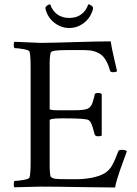

<svg xmlns="http://www.w3.org/2000/svg" viewBox="-20 -833 613 857"><path d="M374 -813.5Q381.3 -813.5 388.4 -807.9Q395.5 -802.2 395.5 -796.9Q395.5 -794.9 394.5 -791Q384.3 -753.4 354.5 -730.7Q324.7 -708 289.1 -708Q253.4 -708 223.6 -730.7Q193.8 -753.4 183.6 -791Q182.6 -794.9 182.6 -796.9Q182.6 -802.2 189.7 -807.9Q196.8 -813.5 204.1 -813.5Q213.9 -784.7 235.6 -768.8Q257.3 -752.9 289.1 -752.9Q320.8 -752.9 342.5 -768.8Q364.3 -784.7 374 -813.5ZM159.7 -641.6Q203.6 -641.6 311.3 -645Q418.9 -648.4 474.1 -648.4Q478 -620.1 489 -573.7Q500 -527.3 502.4 -515.6Q497.6 -510.7 484.9 -510.7Q472.7 -510.7 471.2 -517.6Q456.1 -571.8 429 -590.6Q401.9 -609.4 357.9 -609.4H273.9Q210 -609.4 206.5 -598.6Q200.7 -580.1 201.7 -529.3V-346.7Q201.2 -343.3 212.9 -342Q224.6 -340.8 243.7 -340.8H295.4Q319.8 -340.8 333.5 -341.3Q347.2 -341.8 359.1 -344.2Q371.1 -346.7 376.5 -350.6Q381.8 -354.5 386.7 -361.6Q391.6 -368.7 394.3 -378.4Q397 -388.2 400.9 -402.8Q401.9 -408.2 402.8 -411.1Q404.3 -418 417.5 -418Q429.2 -418 434.1 -413.1V-228.5Q430.2 -224.6 418.5 -224.6Q405.8 -224.6 402.8 -232.4Q392.6 -271 387.7 -281.5Q382.8 -292 375.5 -296.9Q363.3 -304.7 272 -304.7Q262.2 -304.7 256.8 -304.7Q251.5 -304.7 241.7 -304.4Q231.9 -304.2 226.1 -303.7Q220.2 -303.2 213.9 -302.2Q207.5 -301.3 204.6 -299.6Q201.7 -297.9 201.7 -295.9V-110.4Q201.2 -93.3 202.4 -69.8Q203.6 -46.4 207.5 -43Q216.3 -36.1 229.2 -34.7Q242.2 -33.2 276.9 -33.2H323.7Q358.9 -33.2 392.8 -40.3Q426.8 -47.4 446.8 -59.6Q467.8 -72.3 480.5 -95Q493.2 -117.7 508.3 -158.2Q509.8 -164.1 522 -164.1Q540.5 -164.1 546.4 -158.2Q542 -145.5 531.7 -117.7Q521.5 -89.8 515.4 -72.5Q509.3 -55.2 502.7 -33.2Q496.1 -11.2 493.7 3.9Q443.4 3.9 335.9 2Q228.5 0 160.6 0Q136.7 0 99.6 1.5Q62.5 2.9 44.4 2.9Q41 -1 41.3 -11.2Q41.5 -21.5 44.4 -25.4Q59.1 -25.4 84.5 -29.8Q109.9 -34.2 111.8 -41Q116.7 -56.6 116.7 -113.3V-530.3Q116.7 -586.9 111.8 -602.5Q109.9 -609.4 84.5 -613.8Q59.1 -618.2 44.4 -618.2Q41.5 -622.1 41.3 -632.3Q41 -642.6 44.4 -646.5Q144.5 -641.6 159.7 -641.6Z"/></svg>

Font: Amiri
Style: Regular
Weight: 400
Designer: Khaled Hosny
Version: Version 000.108